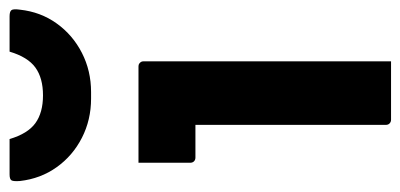

<svg xmlns="http://www.w3.org/2000/svg" viewBox="-242 -611 853 409"><g transform="rotate(-90 184.5 -406.5)"><path d="M123 -11Q123 -38.4 123 -78.9Q123 -119.4 123 -166.4Q123 -213.4 123 -260.4Q123 -307.4 123 -348.4Q123 -389.3 123 -416.7H115.8Q110 -416.7 102.4 -416.7Q94.8 -416.7 86.3 -416.7Q77.8 -416.7 69.3 -416.7Q60.9 -416.7 53.3 -416.7Q48.5 -416.7 45.4 -419.7Q42.3 -422.8 42.3 -427.7Q42.3 -454.6 42.3 -482.8Q42.3 -511 42.3 -538Q59.2 -538 80.7 -538Q102.3 -538 126.4 -538Q150.5 -538 173.2 -538Q196 -538 215.4 -538Q234.8 -538 247.4 -538Q251.3 -538 253.3 -536.5Q255.4 -535 256.9 -532.9Q258.4 -530.8 258.4 -527Q258.4 -479.8 258.4 -424.6Q258.4 -369.4 258.4 -312.1Q258.4 -254.8 258.4 -200Q258.4 -145.3 258.4 -97.2Q258.4 -81.5 258.4 -65.3Q258.4 -49.1 258.4 -32.9Q258.4 -16.7 258.4 0Q225.4 0 196.7 0Q167.9 0 134 0Q129.2 0 126.1 -3.1Q123 -6.1 123 -11ZM185.9 -741.4Q222.7 -741.4 245.1 -757.6Q267.5 -773.8 279 -812.6Q298.1 -812.6 316.7 -812.6Q335.3 -812.6 354.4 -812.6Q364.4 -812.6 367.4 -808.6Q370.4 -804.6 368.4 -790.6Q363.6 -746.4 339 -712.2Q314.5 -678 276.3 -658.5Q238.2 -639 192.9 -639H178.9Q133.6 -639 95.5 -658.5Q57.3 -678 32.9 -712.2Q8.4 -746.4 3.4 -790.6Q2.4 -804.6 4.9 -808.6Q7.4 -812.6 17.4 -812.6Q36.5 -812.6 55.1 -812.6Q73.7 -812.6 92.8 -812.6Q104.3 -773.8 126.7 -757.6Q149.1 -741.4 185.9 -741.4Z"/></g></svg>

Font: Recursive Sans Linear Light
Style: Regular
Weight: 300
Version: Version 1.085